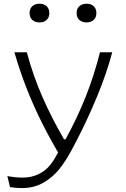

<svg xmlns="http://www.w3.org/2000/svg" viewBox="-20 -774 660 1006"><path d="M315.5 -44H323.5Q385.5 -157.5 429 -267.2Q472.5 -377 504 -500H568Q539.5 -391.5 489.5 -270.5Q439.5 -149.5 386 -46.5L357 9Q326.5 67 291.5 111Q256.5 155 207.2 183.2Q158 211.5 94.5 211.5Q66.5 211.5 32.5 206.5L18.5 148.5Q60 156.5 97 156.5Q142.5 156.5 176.2 141.2Q210 126 231.5 103.2Q253 80.5 268.5 53L295 6L305 23L296.5 45Q245 -40.5 201.8 -126.5Q158.5 -212.5 121.5 -306Q84.5 -399.5 55.5 -500H120.5Q153.5 -377 202.5 -265.5Q251.5 -154 315.5 -44ZM135 -705.5Q135 -728.5 149.2 -741.5Q163.5 -754.5 187 -754.5Q210 -754.5 224.2 -741.5Q238.5 -728.5 238.5 -705.5Q238.5 -682.5 224.2 -669.5Q210 -656.5 187 -656.5Q163.5 -656.5 149.2 -669.5Q135 -682.5 135 -705.5ZM381.5 -705.5Q381.5 -728.5 395.8 -741.5Q410 -754.5 433.5 -754.5Q456.5 -754.5 470.8 -741.5Q485 -728.5 485 -705.5Q485 -682.5 470.8 -669.5Q456.5 -656.5 433.5 -656.5Q410 -656.5 395.8 -669.5Q381.5 -682.5 381.5 -705.5Z"/></svg>

Font: Monaspace Argon Var ExtraLight
Style: Regular
Weight: 200
Designer: Riley Cran and the Lettermatic Team
Version: Version 1.200 (Monaspace Argon Var)